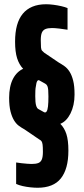

<svg xmlns="http://www.w3.org/2000/svg" viewBox="-20 -716 394 904"><path d="M157 168Q142 168 123 166Q104 164 86.5 160Q69 156 56 150V49Q68 51 82 52.5Q96 54 108.5 55Q121 56 129 56Q149 56 160.5 51.5Q172 47 177 34.5Q182 22 182 -1Q182 -24 180.5 -35Q179 -46 175.5 -51Q172 -56 164 -60L95 -107Q82 -114 69 -123.5Q56 -133 46 -149.5Q36 -166 29.5 -191.5Q23 -217 23 -256Q23 -282 27.5 -304.5Q32 -327 41 -344.5Q50 -362 62.5 -374Q75 -386 89 -392Q70 -412 60.5 -442Q51 -472 51 -520Q51 -564 60 -596.5Q69 -629 87 -651Q105 -673 132.5 -684.5Q160 -696 197 -696Q213 -696 232 -693.5Q251 -691 268.5 -687Q286 -683 298 -678V-576Q281 -579 259 -581.5Q237 -584 225 -584Q205 -584 193.5 -579Q182 -574 177 -562Q172 -550 172 -527Q172 -504 173 -493Q174 -482 178 -477.5Q182 -473 188 -468L256 -422Q270 -414 283.5 -404.5Q297 -395 307.5 -378.5Q318 -362 324.5 -336.5Q331 -311 331 -271Q331 -245 326 -222.5Q321 -200 312 -182Q303 -164 291 -151.5Q279 -139 264 -133Q283 -114 292.5 -85Q302 -56 302 -7Q302 37 293 69.5Q284 102 266.5 124Q249 146 221.5 157Q194 168 157 168ZM146 -263Q146 -249 147 -237Q148 -225 151 -216Q154 -207 160 -203L187 -188Q194 -184 199 -190.5Q204 -197 206 -215Q207 -224 207.5 -235.5Q208 -247 208 -262Q208 -280 207 -292Q206 -304 203 -311Q200 -318 193 -322L166 -337Q160 -341 155.5 -334.5Q151 -328 149 -310Q147 -301 146.5 -289.5Q146 -278 146 -263Z"/></svg>

Font: Saira UltraCondensed ExtraBold
Style: Regular
Weight: 800
Width: 1
Designer: Hector Gatti with collaboration of the Omnibus-Type team
Foundry: Omnibus-Type
Version: Version 1.101